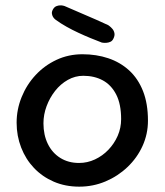

<svg xmlns="http://www.w3.org/2000/svg" viewBox="-20 -704 619 722"><path d="M277.9 -2.1Q225.5 -2.1 182.2 -20.8Q139 -39.5 107.8 -72.4Q76.6 -105.2 59.6 -149.1Q42.5 -192.9 42.5 -242.6Q42.5 -292.6 61.4 -339.1Q80.2 -385.6 113.9 -421.8Q147.5 -458 192.6 -479Q237.6 -500 290 -500Q342.4 -500 387.1 -485Q431.9 -470 465.6 -439.3Q499.2 -408.6 517.8 -361.5Q536.4 -314.3 536.4 -250.2Q536.4 -200 516 -155.1Q495.6 -110.2 459.5 -75.9Q423.4 -41.5 376.8 -21.8Q330.2 -2.1 277.9 -2.1ZM277.3 -91.2Q308.6 -91.2 337.1 -104.5Q365.6 -117.8 387.6 -140.8Q409.6 -163.8 422.6 -193.3Q435.5 -222.9 435.5 -256.2Q435.5 -312.2 417.1 -348.3Q398.6 -384.4 366.8 -401.7Q335 -419 293.3 -419Q262.4 -419 235.1 -403.6Q207.8 -388.2 187.4 -362.4Q167 -336.5 155.2 -304.8Q143.4 -273.1 143.4 -240.3Q143.4 -196.6 159.9 -162.8Q176.4 -129.1 206.6 -110.2Q236.9 -91.2 277.3 -91.2ZM363 -543.9Q343 -551.5 320.6 -560.7Q298.1 -569.9 275.2 -580.6Q252.2 -591.2 230.1 -603.6Q208 -615.9 188.9 -630Q188.9 -630 185.4 -633Q182 -636 178.9 -641.3Q175.8 -646.6 175.1 -653.8Q174.5 -661 179.8 -669.8Q184.6 -677.8 192 -680.8Q199.4 -683.8 206.4 -683.8Q213.5 -683.9 218.2 -682.6Q223 -681.2 223 -681.2Q258.6 -665.4 298.3 -648.7Q338 -632 387 -609.4Q387 -609.4 392 -605.7Q397 -602 402.7 -595.4Q408.4 -588.9 410.3 -579.3Q412.2 -569.8 406.1 -558Q402.2 -550 395.1 -546.8Q387.9 -543.6 380.7 -543.1Q373.5 -542.5 368.2 -543.2Q363 -543.9 363 -543.9Z"/></svg>

Font: Sour Gummy Black
Style: Regular
Weight: 900
Version: Version 1.000